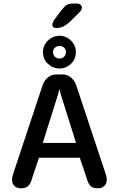

<svg xmlns="http://www.w3.org/2000/svg" viewBox="-20 -1034 659 1064"><path d="M96.5 9.5Q74.5 9.5 60.5 -3Q46.5 -15.5 46.5 -39Q46.5 -44.5 47.5 -51Q48.5 -57.5 51 -64.5L214.5 -557Q223 -585.5 243.8 -603.5Q264.5 -621.5 291.5 -621.5H326.5Q354 -621.5 374.8 -603.5Q395.5 -585.5 404 -557L567.5 -64.5Q570 -57.5 570.8 -51Q571.5 -44.5 571.5 -39Q571.5 -15.5 557.8 -3Q544 9.5 521.5 9.5Q493.5 9.5 480.2 -5Q467 -19.5 459.5 -49.5L422 -160H196L159 -49.5Q151.5 -19.5 138 -5Q124.5 9.5 96.5 9.5ZM217 -242H401.5L316.5 -512Q314.5 -520 312.8 -527.5Q311 -535 309 -541Q308 -535 306 -527.5Q304 -520 302 -512ZM310 -654.5Q272.5 -654.5 245.2 -680.5Q218 -706.5 218 -745.5Q218 -770.5 230.5 -790.8Q243 -811 264 -823.5Q285 -836 310.5 -836Q334.5 -836 355 -823.5Q375.5 -811 388 -790.5Q400.5 -770 400.5 -745.5Q400.5 -706.5 373.5 -680.5Q346.5 -654.5 310 -654.5ZM310.5 -709.5Q324.5 -709.5 335 -719.5Q345.5 -729.5 345.5 -746Q345.5 -760 335 -769.8Q324.5 -779.5 310.5 -779.5Q295 -779.5 284.5 -769.8Q274 -760 274 -746Q274 -729.5 284.5 -719.5Q295 -709.5 310.5 -709.5ZM291.5 -878.5Q282.5 -878.5 276.2 -883.2Q270 -888 270 -897Q270 -909.5 286.5 -932.5L321 -977.5Q337 -999 349.5 -1006.8Q362 -1014.5 386.5 -1014.5H404.5Q417.5 -1014.5 425.8 -1008.2Q434 -1002 434 -992Q434 -978 417.5 -963L365.5 -911.5Q346.5 -894.5 328.8 -886.5Q311 -878.5 291.5 -878.5Z"/></svg>

Font: Sono ExtraLight Monospace Medium
Style: Regular
Weight: 500
Version: Version 2.112